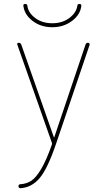

<svg xmlns="http://www.w3.org/2000/svg" viewBox="-20 -740 540 990"><path d="M100.6 -710Q98.6 -719.7 110.4 -719.7Q119.1 -719.7 121.1 -710.9Q125 -674.8 161.1 -647.5Q197.3 -620.1 249.5 -620.1Q301.8 -620.1 337.9 -647.5Q374 -674.8 378.9 -710.9Q379.9 -719.7 389.6 -719.7Q399.4 -719.7 399.4 -710Q394.5 -665 351.6 -632.3Q308.6 -599.6 249.5 -599.6Q190.4 -599.6 147.9 -632.3Q105.5 -665 100.6 -710ZM247.1 -4.9 69.3 -509.8Q67.4 -513.7 69.8 -516.6Q72.3 -519.5 76.2 -519.5Q85.9 -519.5 89.8 -509.8L257.8 -32.2Q257.8 -31.2 258.8 -31.2Q259.8 -31.2 259.8 -32.2L420.9 -509.8Q423.8 -519.5 433.6 -519.5Q436.5 -519.5 439.9 -516.6Q443.4 -513.7 442.4 -509.8L269.5 0Q225.6 129.9 184.1 178.7Q142.6 227.5 84 230.5Q80.1 230.5 77.6 227.1Q75.2 223.6 75.2 219.7Q75.2 215.8 77.6 212.9Q80.1 210 84 210Q117.2 208 141.6 191.9Q166 175.8 192.9 130.4Q219.7 85 248 3.9Q249 1 247.1 -4.9Z"/></svg>

Font: Rounded Mgen+ 1m thin
Style: Regular
Weight: 100
Designer: [Source Han Sans]
Ryoko NISHIZUKA  (kana & ideographs); Paul D. Hunt (Latin, Greek & Cyrillic); Wenlong ZHANG  (bopomofo
Version: Version 1.059.20150602